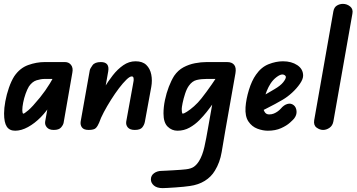

<svg xmlns="http://www.w3.org/2000/svg" viewBox="-20 -670 1840 990"><path d="M58 4Q29 4 15 -17Q1 -38 1 -85Q1 -112 7.5 -147.5Q14 -183 26 -217.5Q38 -252 53 -276Q82 -319 125 -334.5Q168 -350 210 -350H296V-263H210Q191 -263 168.5 -256Q146 -249 129 -224Q120 -209 112 -186.5Q104 -164 99.5 -141Q95 -118 95 -102Q95 -98 96 -91Q97 -84 101 -84Q105 -84 125.5 -101Q146 -118 186 -167Q215 -203 236.5 -238.5Q258 -274 277 -308H345Q332 -279 314.5 -250Q297 -221 279 -192Q261 -163 243 -134Q221 -97 190 -65.5Q159 -34 124.5 -15Q90 4 58 4ZM257 0Q233 0 221.5 -13.5Q210 -27 213 -44L250 -252V-350H315Q335 -350 346.5 -335Q358 -320 353 -295L308 -37Q306 -26 295 -13Q284 0 257 0Z M675 0Q650 0 639 -13Q628 -26 631 -44L665 -231Q668 -244 669 -254Q670 -264 668 -270Q666 -276 659 -276Q649 -276 631.5 -259Q614 -242 593.5 -215Q573 -188 552.5 -155.5Q532 -123 515.5 -92Q499 -61 491 -37L480 -155Q496 -182 516.5 -216Q537 -250 561.5 -281.5Q586 -313 615.5 -333.5Q645 -354 679 -354Q715 -354 734.5 -335Q754 -316 760 -285.5Q766 -255 760 -222L727 -42Q724 -26 713.5 -13Q703 0 675 0ZM437 0Q412 0 402.5 -13Q393 -26 396 -44L443 -308Q445 -317 457 -333.5Q469 -350 500 -350Q546 -350 538 -302L491 -37Q484 -20 474.5 -10Q465 0 437 0Z M758 255Q758 235 774.5 223Q791 211 815 211Q820 211 836.5 210Q853 209 873.5 208Q894 207 912.5 205.5Q931 204 939 203Q965 200 979.5 190Q994 180 1006 161Q1024 132 1034 87Q1044 42 1052 -6L1085 -192L1111 -350H1151Q1176 -350 1187.5 -335.5Q1199 -321 1194 -292L1142 2Q1132 60 1123 114Q1114 168 1088 210Q1069 242 1036 262.5Q1003 283 959 289Q947 291 926.5 293Q906 295 884 296.5Q862 298 844 299Q826 300 819 300Q789 300 773.5 286.5Q758 273 758 255ZM823 -85Q823 -118 830.5 -154Q838 -190 850.5 -222.5Q863 -255 878 -279Q898 -308 926 -323Q954 -338 985.5 -344Q1017 -350 1045 -350H1143V-263H1045Q1017 -263 994 -257.5Q971 -252 954 -228Q943 -213 934.5 -187Q926 -161 921.5 -138.5Q917 -116 917 -108Q917 -101 918 -92.5Q919 -84 923 -84Q928 -84 944 -94Q960 -104 980.5 -122Q1001 -140 1019 -163Q1045 -196 1072 -235Q1099 -274 1120 -308H1184Q1150 -247 1116.5 -193.5Q1083 -140 1045 -92Q1030 -73 1008 -50.5Q986 -28 957.5 -12Q929 4 895 4Q866 4 844.5 -17Q823 -38 823 -85Z M1361 4Q1335 4 1307 -6.5Q1279 -17 1261 -43.5Q1243 -70 1246 -117Q1249 -159 1263.5 -206.5Q1278 -254 1300 -285Q1327 -324 1365 -339Q1403 -354 1439 -354Q1483 -354 1513 -334Q1543 -314 1543 -280Q1543 -262 1526.5 -238Q1510 -214 1486 -192Q1462 -170 1438 -156Q1421 -146 1398 -133.5Q1375 -121 1348 -107.5Q1321 -94 1291 -80L1303 -157Q1312 -162 1328.5 -171.5Q1345 -181 1363.5 -191.5Q1382 -202 1395 -210Q1426 -228 1440 -245.5Q1454 -263 1454 -273Q1454 -278 1448.5 -282Q1443 -286 1436 -286Q1424 -286 1406 -272.5Q1388 -259 1375 -239Q1364 -222 1355.5 -201Q1347 -180 1342 -158.5Q1337 -137 1337 -118Q1337 -106 1344.5 -93Q1352 -80 1368 -80Q1381 -80 1392 -84.5Q1403 -89 1412.5 -96Q1422 -103 1428 -110Q1444 -129 1462 -134Q1480 -139 1494 -128Q1507 -118 1509 -97.5Q1511 -77 1496 -58Q1492 -53 1475 -37.5Q1458 -22 1429 -9Q1400 4 1361 4Z M1646 0Q1629 0 1612.5 -12Q1596 -24 1600 -50L1699 -612Q1703 -633 1717.5 -641.5Q1732 -650 1748 -650Q1769 -650 1785.5 -636.5Q1802 -623 1797 -599L1699 -44Q1695 -22 1679 -11Q1663 0 1646 0Z"/></svg>

Font: Edu QLD Beginners
Style: Regular
Weight: 400
Designer: Tina and Corey Anderson
Foundry: Google for Education
Version: Version 1.001